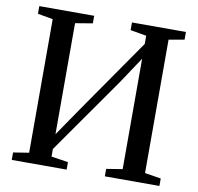

<svg xmlns="http://www.w3.org/2000/svg" viewBox="-82 -828 943 913"><g transform="rotate(10 389.5 -371.5)"><path d="M33 0V-36L108.5 -48V-693L35 -706V-743H300V-706.5L216.5 -692.5V-156.5L311 -294.5L560 -653V-692.5L482.5 -706V-743H743V-706L668 -692.5V-48.5L746 -36V0H482.5V-36L560 -48.5V-581.5L476 -455L216.5 -85V-48.5L298 -36V0Z"/></g></svg>

Font: Merriweather 72pt
Style: Regular
Weight: 400
Version: Version 2.100